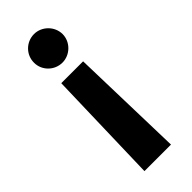

<svg xmlns="http://www.w3.org/2000/svg" viewBox="-241 -588 808 808"><g transform="rotate(-45 162.5 -184.5)"><path d="M241.1 183.9 227.3 -325.3H97.3L83.1 183.9ZM77.1 -467.3C76.7 -420.8 115.4 -382.8 162.3 -382.8C207.7 -382.8 247.2 -420.8 247.5 -467.3C247.2 -514.6 207.7 -552.6 162.3 -552.6C115.4 -552.6 76.7 -514.6 77.1 -467.3Z"/></g></svg>

Font: GiG Sans
Style: Bold
Weight: 700
Designer: Andreas Faust
Version: Version 1.100;FEAKit 1.0